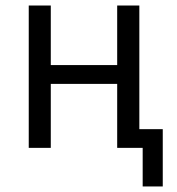

<svg xmlns="http://www.w3.org/2000/svg" viewBox="-20 -536 640 696"><path d="M84.2 0H164.1V-231.9H404.8V0H497.2V139.9H570V-67.8H485.1V-516H404.8V-300.1H164.1V-516H84.2Z"/></svg>

Font: Margiela Mono
Style: Regular
Weight: 400
Designer: Mike Abbink, Paul van der Laan, Pieter van Rosmalen
Foundry: Bold Monday
Version: Version 2.003 2021